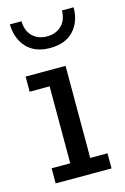

<svg xmlns="http://www.w3.org/2000/svg" viewBox="-97 -639 449 687"><g transform="rotate(-15 127.5 -296.0)"><path d="M22 0V-56H91V-341H17V-397H165V-56H229V0ZM129 -473Q73 -473 42.5 -506Q12 -539 11 -592H54Q55 -555 76 -535.5Q97 -516 129 -516Q161 -516 182 -535.5Q203 -555 204 -592H247Q247 -539 216.5 -506Q186 -473 129 -473Z"/></g></svg>

Font: Rokkitt
Style: Regular
Weight: 400
Designer: Vernon Adams
Foundry: Vernon Adams
Version: Version 3.103